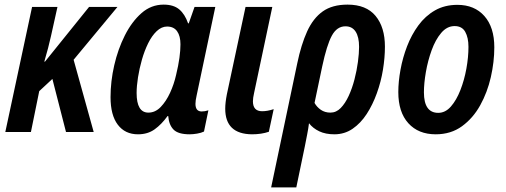

<svg xmlns="http://www.w3.org/2000/svg" viewBox="-20 -572 2191 832"><path d="M3 0 119 -542H229L201 -416Q190 -366 172 -305H175L366 -542H489L299 -313L386 0H266L207 -230L150 -177L114 0Z M578 10Q522 10 490.5 -31.5Q459 -73 459 -151Q459 -219 475 -289Q491 -359 521 -418.5Q551 -478 593 -515Q635 -552 689 -552Q732 -552 756.5 -531.5Q781 -511 795 -471H798L823 -542H913L832 -158Q827 -136 827 -122Q827 -89 854 -89Q868 -89 883 -94L864 -2Q852 4 834 7Q816 10 802 10Q752 10 732 -10.5Q712 -31 709 -69H706Q680 -33 650 -11.5Q620 10 578 10ZM623 -84Q653 -84 676.5 -108.5Q700 -133 717 -170Q734 -207 743 -247Q753 -288 757.5 -321Q762 -354 762 -380Q762 -416 747.5 -436.5Q733 -457 704 -457Q680 -457 659 -437Q638 -417 622 -384.5Q606 -352 595 -313.5Q584 -275 578 -237Q572 -199 572 -169Q572 -84 623 -84Z M1072 10Q956 9 956 -101Q956 -127 963 -163L1044 -542H1160L1081 -169Q1076 -147 1076 -133Q1076 -90 1116 -90Q1139 -90 1166 -99L1145 -1Q1113 10 1072 10Z M1268 -297Q1285 -379 1311 -436Q1337 -493 1378.5 -522.5Q1420 -552 1486 -552Q1567 -552 1607.5 -503Q1648 -454 1648 -370Q1648 -322 1639.5 -270Q1631 -218 1613 -168Q1595 -118 1569 -78Q1543 -38 1508 -14Q1473 10 1429 10Q1391 10 1363.5 -3Q1336 -16 1319 -38Q1316 -14 1311 11Q1306 36 1301 62L1264 240H1155ZM1412 -84Q1437 -84 1456.5 -104Q1476 -124 1491 -156.5Q1506 -189 1516 -227.5Q1526 -266 1531 -303.5Q1536 -341 1536 -369Q1536 -412 1521 -435Q1506 -458 1477 -458Q1440 -458 1418 -417.5Q1396 -377 1376 -283L1343 -126Q1353 -108 1370.5 -96Q1388 -84 1412 -84Z M1868 10Q1793 10 1749.5 -38Q1706 -86 1706 -173Q1706 -218 1715.5 -270Q1725 -322 1744 -371.5Q1763 -421 1793 -462Q1823 -503 1865 -527Q1907 -551 1962 -551Q2036 -551 2079 -502.5Q2122 -454 2122 -367Q2122 -304 2107 -238Q2092 -172 2061 -116Q2030 -60 1982 -25Q1934 10 1868 10ZM1879 -83Q1910 -83 1934 -110.5Q1958 -138 1975 -181.5Q1992 -225 2001 -274.5Q2010 -324 2010 -369Q2010 -409 1996 -434Q1982 -459 1950 -459Q1917 -459 1892 -429.5Q1867 -400 1850.5 -354.5Q1834 -309 1825.5 -260Q1817 -211 1817 -172Q1817 -83 1879 -83Z"/></svg>

Font: Noto Sans Condensed SemiBold
Style: Italic
Weight: 600
Width: 3
Italic angle: -12°
Designer: Monotype Design Team
Foundry: Monotype Imaging Inc.
Version: Version 2.013; ttfautohint (v1.8.4.7-5d5b)